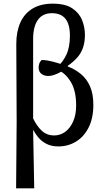

<svg xmlns="http://www.w3.org/2000/svg" viewBox="-20 -790 576 1049"><path d="M68 239 71 -126 69 -550Q69 -618 91.5 -667.5Q114 -717 158.5 -743.5Q203 -770 268 -770Q337 -770 375 -744.5Q413 -719 428.5 -680Q444 -641 444 -600Q444 -560 433.5 -529.5Q423 -499 402 -475.5Q381 -452 350 -430V-427Q390 -412 422 -385.5Q454 -359 472 -318Q490 -277 490 -217Q490 -145 464.5 -94Q439 -43 395.5 -16.5Q352 10 299 10Q261 10 234 -4Q207 -18 189.5 -39Q172 -60 163 -78H161L167 239ZM276 -50Q309 -50 336 -69.5Q363 -89 379.5 -126Q396 -163 396 -214Q396 -295 366.5 -343Q337 -391 297 -407L293 -424Q323 -450 342.5 -491Q362 -532 362 -596Q362 -634 352 -661.5Q342 -689 320 -703.5Q298 -718 264 -718Q213 -718 187 -681.5Q161 -645 161 -576V-143Q181 -101 208.5 -75.5Q236 -50 276 -50ZM248 -375Q223 -374 207 -386Q191 -398 191 -421Q191 -429 194 -440.5Q197 -452 207 -462Q220 -463 241.5 -459Q263 -455 287.5 -448Q312 -441 334 -432V-411Q328 -406 312 -397Q296 -388 278 -381.5Q260 -375 248 -375Z"/></svg>

Font: Noto Serif SemiCondensed
Style: Regular
Weight: 400
Width: 4
Designer: Monotype Design Team
Foundry: Monotype Imaging Inc.
Version: Version 2.013